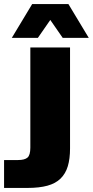

<svg xmlns="http://www.w3.org/2000/svg" viewBox="-21 -773 456 943"><path d="M-1 150V13H68Q100 13 114 1Q128 -11 128 -48V-540H323V-44Q323 7 312 43.5Q301 80 276.5 104Q252 128 212 139Q172 150 114 150ZM37 -587 137 -753H315L415 -587H287L226 -675L165 -587Z"/></svg>

Font: Geist Black
Style: Regular
Weight: 400
Designer: Basement.studio, Andrés Briganti, Mateo Zaragoza
Foundry: Basement.studio, Vercel, Andrés Briganti, Guido Ferreyra, Mateo Zaragoza
Version: Version 1.401